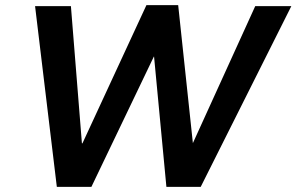

<svg xmlns="http://www.w3.org/2000/svg" viewBox="-20 -724 1158 750"><path d="M202 6 117 -700H257L302 -139L283 -164H302L552 -704H676L736 -141L708 -164H733L977 -700H1118L764 6H630L576 -564L601 -503H581L337 6Z"/></svg>

Font: REM Medium Medium
Style: Italic
Weight: 500
Italic angle: -11°
Version: Version 1.005;gftools[0.9.28]